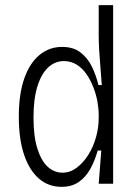

<svg xmlns="http://www.w3.org/2000/svg" viewBox="-20 -713 535 745"><path d="M219 12Q168 12 131 -20Q94 -52 73.5 -112.5Q53 -173 53 -260Q53 -348 74 -408Q95 -468 133 -499.5Q171 -531 221 -531Q265 -531 293 -509Q321 -487 337 -453.5Q353 -420 362 -383H375Q373 -412 370 -447Q367 -482 365 -515.5Q363 -549 363 -574V-693H419V-264V0H363L373 -129H359Q349 -92 331.5 -59.5Q314 -27 286.5 -7.5Q259 12 219 12ZM223 -43Q252 -43 277.5 -62Q303 -81 322.5 -112Q342 -143 352.5 -180.5Q363 -218 363 -255V-267Q363 -291 358 -319Q353 -347 342 -375Q331 -403 315 -426Q299 -449 277 -462.5Q255 -476 228 -476Q193 -476 166.5 -451Q140 -426 125 -377.5Q110 -329 110 -257Q110 -184 125 -136.5Q140 -89 165 -66Q190 -43 223 -43Z"/></svg>

Font: Bricolage Grotesque SemiCondensed ExtraLight
Style: Regular
Weight: 250
Width: 4
Designer: Mathieu Triay
Foundry: Atelier Triay
Version: Version 1.000;gftools[0.9.30]